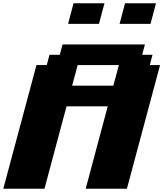

<svg xmlns="http://www.w3.org/2000/svg" viewBox="-20 -1145 991 1165"><path d="M500 0H750L951.2 -750H888.7L905.3 -812.5H842.8L859.4 -875H359.4L342.8 -812.5H280.3L263.7 -750H201.2L0 0H250Q272 -83 316.7 -250Q361.3 -417 383.8 -500H633.8Q611.3 -417 566.7 -250Q522 -83 500 0ZM667.5 -625H417.5Q423.3 -646 434.6 -687.7Q445.8 -729.5 451.2 -750H701.2Q695.8 -729.5 684.6 -687.5Q673.3 -645.5 667.5 -625ZM705.6 -1000H893.1Q898.9 -1020.5 909.9 -1062.5Q920.9 -1104.5 926.3 -1125H738.8Q732.9 -1104 721.9 -1062.3Q710.9 -1020.5 705.6 -1000ZM393.1 -1000H580.6Q585.9 -1020.5 596.9 -1062.3Q607.9 -1104 613.8 -1125H426.3Q420.4 -1104 409.4 -1062.3Q398.4 -1020.5 393.1 -1000Z"/></svg>

Font: Faithful 32x
Style: BoldOblique
Weight: 400
Foundry: Faithful Resource Pack
Version: Version 1.0; January 27, 2023